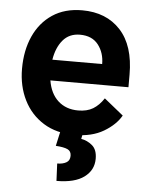

<svg xmlns="http://www.w3.org/2000/svg" viewBox="-54 -597 662 866"><g transform="rotate(5 276.5 -164.5)"><path d="M297.2 10.3Q215.2 10.3 156.6 -26.1Q98 -62.5 66.8 -125.2Q35.5 -187.9 35.5 -267Q35.5 -349.8 64.6 -414.2Q93.8 -478.7 149.1 -515.6Q204.5 -552.6 283.4 -552.6Q392.8 -552.6 456.9 -483Q521 -413.4 521 -282V-225.1H167.6Q177.2 -165.8 213.1 -133.3Q248.9 -100.9 304 -100.9Q344.1 -100.9 371.1 -117.2Q398.1 -133.5 419.4 -165.8L506.4 -95.5Q482.2 -52.9 429 -21.3Q375.7 10.3 297.2 10.3ZM283 -442.1Q234.4 -442.1 205.8 -408.2Q177.2 -374.3 168.3 -318.9H393.8Q393.8 -370 365.8 -406.1Q337.7 -442.1 283 -442.1ZM233.3 -3.6H334.9L329.2 25.6Q356.2 29.8 379.1 48.8Q402 67.8 402 109.4Q402 160.9 359.4 192.5Q316.8 224.1 234.4 224.1L230.8 145.6Q255.7 145.6 271.8 136.5Q288 127.5 288 105.8Q288 84.9 271.3 77.1Q254.6 69.2 217.7 66.8Z"/></g></svg>

Font: Interface
Style: Bold
Weight: 700
Designer: Rasmus Andersson
Foundry: rsms
Version: Version 1.8